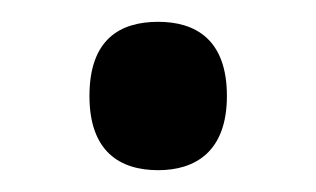

<svg xmlns="http://www.w3.org/2000/svg" viewBox="-20 -444 290 176"><path d="M125 -288C159 -288 188 -305 188 -356C188 -408 159 -424 125 -424C90 -424 62 -408 62 -356C62 -305 90 -288 125 -288Z"/></svg>

Font: Noto Fangsong KSS Rotated
Style: Regular
Weight: 400
Designer: LIU Zhao, ZHANG Congyu, Kushim JIANG
Foundry: Guyu Beijing Co. Ltd.
Version: Version 1.000;November 16, 2022;FontCreator 11.5.0.2427 64-b